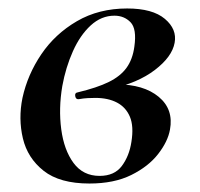

<svg xmlns="http://www.w3.org/2000/svg" viewBox="-20 -419 473 453"><path d="M191 14Q121 14 83 -16Q45 -46 34 -92.5Q23 -139 33 -188Q45 -243 77.5 -291Q110 -339 161.5 -369Q213 -399 280 -399Q340 -399 369 -374.5Q398 -350 392 -318Q386 -285 345.5 -254Q305 -223 240 -209L255 -220Q319 -220 354.5 -190.5Q390 -161 381 -113Q376 -85 353 -55.5Q330 -26 289.5 -6Q249 14 191 14ZM215 -4Q250 -4 267.5 -27.5Q285 -51 290 -84Q296 -121 286.5 -143.5Q277 -166 256 -177Q235 -188 205 -188Q196 -188 186.5 -187.5Q177 -187 166 -185Q159 -184 157.5 -192Q156 -200 163 -201Q209 -212 236.5 -225.5Q264 -239 278.5 -259Q293 -279 297 -309Q303 -351 288 -366.5Q273 -382 250 -382Q219 -382 194 -359Q169 -336 152 -298Q135 -260 127 -216Q118 -163 124.5 -114Q131 -65 153.5 -34.5Q176 -4 215 -4Z"/></svg>

Font: Cormorant Light
Style: Italic
Weight: 300
Italic angle: -10°
Designer: Christian Thalmann (Catharsis Fonts)
Foundry: Catharsis Fonts
Version: Version 4.000